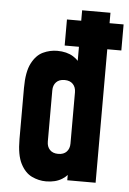

<svg xmlns="http://www.w3.org/2000/svg" viewBox="-54 -790 569 844"><g transform="rotate(5 230.5 -368.5)"><path d="M211 -589V-704H461V-589ZM181 13Q148.5 13 118.2 -1.5Q88 -16 68.5 -53.8Q49 -91.5 49 -162V-388Q49 -458.5 68.5 -496.5Q88 -534.5 118.2 -548.8Q148.5 -563 181 -563Q223 -563 251.8 -545.2Q280.5 -527.5 296 -495L274 -466V-750H399V0H274V-84L296 -55Q280.5 -23 251.8 -5Q223 13 181 13ZM224 -112Q248 -112 261 -125.8Q274 -139.5 274 -162V-388Q274 -410.5 261 -424.2Q248 -438 224 -438Q200 -438 187 -424.2Q174 -410.5 174 -388V-162Q174 -139.5 187 -125.8Q200 -112 224 -112Z"/></g></svg>

Font: Mohave Light
Style: Bold
Weight: 700
Version: Version 2.003